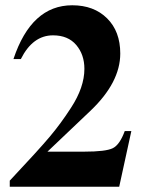

<svg xmlns="http://www.w3.org/2000/svg" viewBox="-20 -708 540 728"><path d="M478 -211 432 0H17V-23Q126 -139 168.5 -189.5Q211 -240 249 -299Q300 -377 300 -447Q300 -501 269 -537.5Q238 -574 181 -574Q104 -574 59 -484H31Q99 -688 254 -688Q336 -688 386 -638.5Q436 -589 436 -505Q436 -395 322 -287L160 -133H300Q381 -133 407.5 -146Q434 -159 453 -211Z"/></svg>

Font: STIX
Style: Bold
Weight: 700
Designer: MicroPress Inc., with final additions and corrections provided by Coen Hoffman, Elsevier (retired)
Version: Version 1.1.1